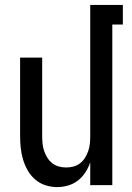

<svg xmlns="http://www.w3.org/2000/svg" viewBox="-20 -755 540 783"><path d="M213 8Q189 8 165.5 0.5Q142 -7 123.5 -23Q105 -39 93 -60Q81 -81 74 -104.5Q67 -128 64.5 -152Q62 -176 62 -200V-520H152V-200Q152 -185 153.5 -169.5Q155 -154 160 -139.5Q165 -125 173 -112Q181 -99 193 -89.5Q205 -80 220 -76Q235 -72 250 -72Q265 -72 280 -76Q295 -80 307 -89.5Q319 -99 327 -112Q335 -125 340 -139.5Q345 -154 346.5 -169.5Q348 -185 348 -200V-735H481V-655H438V0H348V-93Q341 -72 328.5 -52.5Q316 -33 298 -19Q280 -5 258 1.5Q236 8 213 8Z"/></svg>

Font: Iosevka Fixed Medium
Style: Regular
Weight: 500
Monospace: yes
Designer: Belleve Invis
Foundry: Belleve Invis
Version: Version 32.3.0